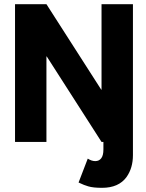

<svg xmlns="http://www.w3.org/2000/svg" viewBox="-20 -680 701 920"><path d="M475.5 0H466.5L204 -409.5H202.5V0H52V-660H202.5L465 -250.5H466.5V-660H617V63Q617 125 586.5 168Q549 220 469 220Q426.5 220 403.2 213Q380 206 366.5 199L356.5 194.5L400.5 80Q419 92 436.5 92Q454.5 92 465 78.5Q475.5 65 475.5 36Z"/></svg>

Font: Lucymar Sans
Style: Bold
Weight: 700
Foundry: The League of Moveable Type (original font) / Main changes by Cristiano Sobral with portions from Mirco Monsees
Version: Version 2.001;August 30, 2020;FontCreator 13.0.0.2681 64-bit